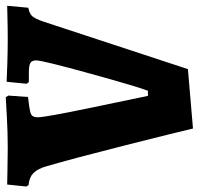

<svg xmlns="http://www.w3.org/2000/svg" viewBox="-38 -660 705 682"><g transform="rotate(-90 315.0 -318.5)"><path d="M66 -506Q57 -538 41.5 -553Q26 -568 -1 -570L-6 -578L1 -646Q15 -646 53.5 -645Q92 -644 132 -644Q183 -644 239 -647Q295 -650 311 -651L317 -642L312 -572Q277 -568 263 -565Q249 -562 244.5 -556Q240 -550 240 -536Q240 -512 272 -357Q304 -202 316 -146H334Q348 -181 395 -351Q442 -521 442 -543Q442 -558 433 -563.5Q424 -569 399 -569H365L359 -577L366 -648Q381 -647 429.5 -645.5Q478 -644 517 -644Q558 -644 591.5 -645Q625 -646 636 -646L629 -571Q608 -567 599 -557Q590 -547 580 -518L411 -4L200 14Q186 -46 140 -228Q94 -410 66 -506Z"/></g></svg>

Font: Alegreya ExtraBold
Style: Regular
Weight: 800
Designer: Juan Pablo del Peral
Foundry: Huerta Tipografica
Version: Version 2.007; ttfautohint (v1.6)